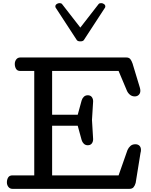

<svg xmlns="http://www.w3.org/2000/svg" viewBox="-20 -1203 965 1223"><path d="M60.1 0Q43 0 33.4 -12.5Q23.9 -24.9 23.9 -41Q23.9 -59.6 32.2 -72.8Q40.5 -85.9 59.1 -85.9H198.2V-751H108.9Q90.3 -751 82.3 -764.4Q74.2 -777.8 74.2 -795.9Q74.2 -812 83.5 -824.5Q92.8 -836.9 109.9 -836.9H784.2Q801.8 -836.9 810.1 -826.4Q818.4 -815.9 824.2 -798.8L871.1 -644Q874 -633.3 874 -625Q874 -608.9 864 -598.9Q854 -588.9 838.4 -588.9Q820.3 -588.9 807.4 -599.9Q794.4 -610.8 788.1 -626L735.4 -751H312V-472.2H475.1L500 -563Q503.9 -576.7 513.9 -586.4Q523.9 -596.2 539.1 -596.2Q555.7 -596.2 564.5 -585.2Q573.2 -574.2 573.2 -557.1L565.9 -439L573.2 -316.9Q573.2 -299.8 564.5 -288.8Q555.7 -277.8 539.1 -277.8Q523.9 -277.8 513.9 -287.6Q503.9 -297.4 500 -311L475.1 -401.9H312V-85.9H735.4L792 -247.1Q798.8 -262.7 811 -273.4Q823.2 -284.2 842.3 -284.2Q858.4 -284.2 868.2 -274.7Q877.9 -265.1 877.9 -248Q877.9 -237.8 875 -229L844.2 -38.1Q839.4 -20.5 830.6 -10.3Q821.8 0 804.2 0ZM491.7 -939.5Q475.1 -939.5 469.2 -947.8L337.4 -1149.9Q332.5 -1155.3 332.5 -1162.1Q332.5 -1170.9 340.8 -1177Q349.1 -1183.1 358.9 -1183.1Q363.3 -1183.1 367.9 -1181.9Q372.6 -1180.7 375.5 -1176.8L491.7 -1027.3L607.9 -1176.8Q610.8 -1180.7 615.5 -1181.9Q620.1 -1183.1 624.5 -1183.1Q634.3 -1183.1 642.6 -1177Q650.9 -1170.9 650.9 -1162.1Q650.9 -1155.3 646 -1149.9L514.2 -947.8Q508.3 -939.5 491.7 -939.5Z"/></svg>

Font: Cutive
Style: Regular
Weight: 400
Version: Version 1.100; ttfautohint (v1.8.4.7-5d5b)